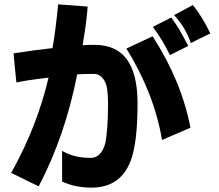

<svg xmlns="http://www.w3.org/2000/svg" viewBox="-20 -744 1002 878"><path d="M395 -22Q442 -22 461 -87Q474 -150 474 -270Q474 -311 470 -337Q466 -363 455 -379Q437 -406 410 -406Q353 -406 333 -404Q278 -123 157 108L103 82Q48 54 31 47Q150 -166 202 -389Q174 -385 161 -384Q97 -376 55 -367Q52 -392 48 -435L42 -500Q144 -516 220 -524Q233 -594 246 -724L381 -714Q375 -638 362 -564L358 -537Q376 -539 410 -539Q511 -539 559 -474Q609 -408 609 -270Q609 -93 578 -10Q532 114 398 114Q323 114 264 86V-54Q294 -37 325.5 -29.5Q357 -22 395 -22ZM853 -547Q840 -583 822.5 -613Q805 -643 776 -675L862 -721Q904 -669 942 -591Q883 -563 853 -547ZM785 -506 757 -492Q738 -531 721 -559Q704 -587 679 -621L763 -664Q785 -634 801 -607Q817 -580 841 -534ZM558 -522Q638 -560 678 -578Q810 -373 851 -160L721 -104Q685 -317 558 -522Z"/></svg>

Font: Gmarket Sans TTF Bold
Style: Regular
Weight: 700
Designer: Creative Director : Sungho Lee; Art Director : Kiwoong Choi; Project Manager : Sori Yang, Jongwook Yoon; Font Designer :
Foundry: Sandoll Inc.
Version: Version 1.000;hotconv 1.0.109;makeotfexe 2.5.65596